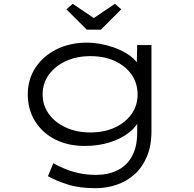

<svg xmlns="http://www.w3.org/2000/svg" viewBox="-20 -759 1017 1009"><path d="M484 230Q396 230 334 210Q272 190 232 167L260 99Q284 112 316 126Q348 140 390.5 150Q433 160 485 160Q548 160 597 136Q646 112 673.5 62.5Q701 13 701 -63V-133L714 -135Q699 -94 657 -61.5Q615 -29 555.5 -10.5Q496 8 425 8Q337 8 269.5 -26.5Q202 -61 164 -122.5Q126 -184 126 -263Q126 -342 166.5 -403.5Q207 -465 277.5 -500Q348 -535 438 -535Q468 -535 503.5 -529Q539 -523 574 -511Q609 -499 640 -481Q671 -463 692.5 -439.5Q714 -416 721 -387L698 -389L701 -522H776V-72Q776 8 751.5 65Q727 122 685.5 158.5Q644 195 591.5 212.5Q539 230 484 230ZM454 -63Q529 -63 585 -89.5Q641 -116 672 -160.5Q703 -205 703 -262Q703 -322 671.5 -367Q640 -412 584.5 -438Q529 -464 455 -464Q383 -464 326.5 -438Q270 -412 237 -367Q204 -322 204 -263Q204 -206 236 -161Q268 -116 325 -89.5Q382 -63 454 -63ZM436 -603 329 -710 362 -739 488 -654H458L584 -739L617 -710L510 -603Z"/></svg>

Font: Lexend Zetta Light
Style: Regular
Weight: 300
Designer: Bonnie Shaver-Troup, Thomas Jockin
Foundry: Lexend
Version: Version 1.007